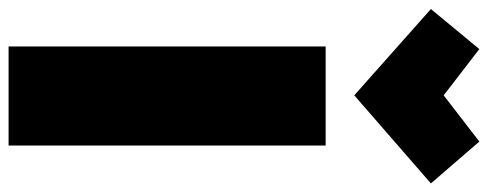

<svg xmlns="http://www.w3.org/2000/svg" viewBox="-390 -738 1109 436"><g transform="rotate(90 164.0 -519.5)"><path d="M276 15H51V-705H276ZM57 -1054 162 -973 267 -1054 362 -944 162 -770 -34 -944Z"/></g></svg>

Font: Repo
Style: ExtraBlack
Weight: 1000
Designer: Stefan Peev
Foundry: Context Ltd
Version: Version 001.000